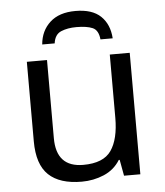

<svg xmlns="http://www.w3.org/2000/svg" viewBox="-53 -787 724 844"><g transform="rotate(-5 309.0 -365.0)"><path d="M533 -536V0H461L448 -71H444Q418 -29 372 -9.5Q326 10 274 10Q177 10 128 -36.5Q79 -83 79 -185V-536H168V-191Q168 -63 287 -63Q376 -63 410.5 -113Q445 -163 445 -257V-536ZM311 -740Q385 -740 422.5 -704Q460 -668 464 -606H410Q406 -647 380.5 -658Q355 -669 309 -669Q270 -669 241.5 -657Q213 -645 208 -606H153Q158 -666 198.5 -703Q239 -740 311 -740Z"/></g></svg>

Font: Noto Sans IKEA
Style: Regular
Weight: 400
Designer: Monotype Design Team
Foundry: Monotype Imaging Inc.
Version: Version 2.001